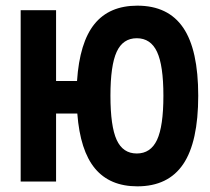

<svg xmlns="http://www.w3.org/2000/svg" viewBox="-20 -641 740 678"><path d="M53 0V-605H178V-355H252Q261 -491 313.5 -556Q366 -621 465 -621Q574 -621 627 -543Q680 -465 680 -303Q680 -140 627 -61.5Q574 17 465 17Q368 17 315.5 -46Q263 -109 253 -240H178V0ZM463 -99Q512 -99 534.5 -147Q557 -195 557 -303Q557 -410 534.5 -458Q512 -506 463 -506Q414 -506 392 -458Q370 -410 370 -303Q370 -195 392 -147Q414 -99 463 -99Z"/></svg>

Font: Martian Mono Medium
Style: Regular
Weight: 500
Monospace: yes
Designer: Roman Shamin
Foundry: Evil Martians
Version: Version 1.000; ttfautohint (v1.8.4.7-5d5b)